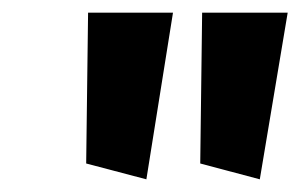

<svg xmlns="http://www.w3.org/2000/svg" viewBox="-20 -849 474 303"><path d="M211 -566 253 -829H119L116 -591ZM390 -566 434 -829H299L296 -591Z"/></svg>

Font: Bluebird
Style: SfBdObl
Weight: 700
Designer: Jasper
Foundry: Cannot Into Space Fonts
Version: Version 0.98